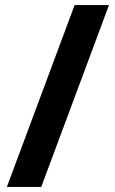

<svg xmlns="http://www.w3.org/2000/svg" viewBox="-20 -734 453 754"><path d="M408 -714 142 0H7L273 -714Z"/></svg>

Font: Noto Sans Bamum
Style: Regular
Weight: 400
Designer: Monotype Design Team
Foundry: Monotype Imaging Inc.
Version: Version 2.001